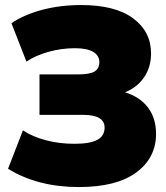

<svg xmlns="http://www.w3.org/2000/svg" viewBox="-20 -737 665 769"><path d="M295.9 12.2Q130.9 12.2 12.2 -61L71.8 -214.8Q109.9 -189.5 163.6 -175.3Q217.3 -161.1 277.8 -161.1Q340.3 -161.1 369.6 -176.8Q398.9 -192.4 398.9 -226.1Q398.9 -276.9 313 -276.9H138.2V-439H293Q338.4 -439 358.2 -450.4Q377.9 -461.9 377.9 -488.8Q377.9 -513.7 354 -528.8Q330.1 -543.9 279.8 -543.9Q226.6 -543.9 174.6 -529.5Q122.6 -515.1 85.9 -490.2L25.9 -644Q75.2 -677.7 147.9 -697.3Q220.7 -716.8 305.2 -716.8Q441.4 -716.8 513.2 -663.6Q585 -610.4 585 -522.9Q585 -468.8 557.6 -428.2Q530.3 -387.7 481 -367.2Q541 -348.6 573 -305.9Q605 -263.2 605 -201.2Q605 -104.5 525.6 -46.1Q446.3 12.2 295.9 12.2Z"/></svg>

Font: Mulish ExtraBlack
Style: Regular
Weight: 1000
Designer: Vernon Adams
Foundry: Vernon Adams
Version: Version 3.603; ttfautohint (v1.8.3)